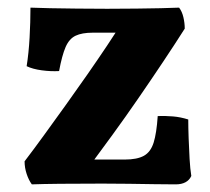

<svg xmlns="http://www.w3.org/2000/svg" viewBox="-20 -481 551 503"><path d="M63.4 2Q55.2 -9.2 49.8 -25.4Q44.4 -41.6 44.4 -58.4Q68.4 -89.8 96.1 -128Q123.8 -166.2 152.9 -206.7Q182 -247.2 209.6 -286.9Q237.2 -326.6 260.4 -361.3Q283.6 -396 299.6 -422.4L331.6 -395.4H223Q194.8 -395.4 178 -387.4Q161.2 -379.4 151.8 -357.6Q142.4 -335.8 134.8 -294.8Q113.2 -293.6 89.4 -296.8Q65.6 -300 49.8 -307.6Q55.2 -341.2 57.5 -382.1Q59.8 -423 59.8 -461Q80.8 -460 111.5 -459.5Q142.2 -459 180.5 -458.5Q218.8 -458 260.8 -458Q304 -458 338.7 -458.5Q373.4 -459 400.9 -459.5Q428.4 -460 449.2 -461Q456.8 -451.2 460.4 -436Q464 -420.8 464 -406Q438.6 -366 407.3 -319.1Q376 -272.2 342.3 -223.3Q308.6 -174.4 274.6 -127.7Q240.6 -81 210.8 -40.8L187.2 -63H306.6Q339.2 -63 357 -72.9Q374.8 -82.8 382.5 -107.4Q390.2 -132 393.2 -177Q413.6 -177.6 433.2 -176Q452.8 -174.4 473.2 -168Q473.2 -146.6 474.2 -118.8Q475.2 -91 476.7 -64.5Q478.2 -38 481.2 -20Q471 2 440.2 2Q416 2 384.5 1.5Q353 1 317.5 0.5Q282 0 248 0Q182 0 136.2 0.5Q90.4 1 63.4 2Z"/></svg>

Font: Vollkorn
Style: Regular
Weight: 400
Designer: Friedrich Althausen
Foundry: Friedrich Althausen
Version: Version 4.104